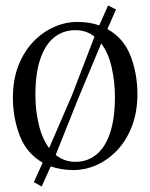

<svg xmlns="http://www.w3.org/2000/svg" viewBox="-20 -609 548 700"><path d="M132 71 103.5 55 135.5 -16Q77 -49.5 52 -114.5Q27 -179.5 27 -253Q27 -318.5 47.2 -370Q67.5 -421.5 101.2 -456.8Q135 -492 176.8 -510.5Q218.5 -529 261.5 -529Q285 -529 304.8 -525.8Q324.5 -522.5 342 -516.5L374 -589L403 -574.5L371.5 -503Q431 -470 456 -405.2Q481 -340.5 481 -266Q481 -200.5 461 -148.8Q441 -97 407.5 -61.5Q374 -26 332.5 -7.5Q291 11 247.5 11Q224 11 203.5 7.5Q183 4 165 -2.5ZM159 -69 242.5 -262 324.5 -475.5Q310 -487 293 -493Q276 -499 255.5 -499Q210 -499 177.2 -472.5Q144.5 -446 126.8 -393.5Q109 -341 109 -263Q109 -208.5 121 -156.5Q133 -104.5 159 -69ZM254.5 -19Q299.5 -19 332 -46Q364.5 -73 381.8 -125.8Q399 -178.5 399 -256Q399 -310.5 387.2 -363Q375.5 -415.5 349 -450.5L265 -249.5L183 -44Q197.5 -32.5 215.5 -25.8Q233.5 -19 254.5 -19Z"/></svg>

Font: Merriweather 120pt Light
Style: Regular
Weight: 300
Version: Version 2.100